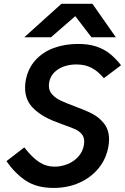

<svg xmlns="http://www.w3.org/2000/svg" viewBox="-20 -962 646 992"><path d="M262 -101Q297 -101 330 -114.5Q363 -128 385.8 -154Q408.5 -180 414 -215.5Q415 -221 415 -230.5Q415 -254 402.5 -269Q390 -284 370.5 -293.2Q351 -302.5 313.5 -315.5Q271 -331 256.5 -337Q188.5 -365 149 -405.8Q109.5 -446.5 109.5 -509Q109.5 -528 113 -547Q124.5 -608 162.2 -650.2Q200 -692.5 257.2 -713.8Q314.5 -735 383.5 -735Q437 -735 476.8 -722Q516.5 -709 546.5 -685.2Q576.5 -661.5 605.5 -625L516.5 -558Q486.5 -594 453.2 -611.5Q420 -629 375 -629Q319 -629 279.8 -603.5Q240.5 -578 233.5 -533.5Q232.5 -528.5 232.5 -519.5Q232.5 -492.5 249.8 -473.8Q267 -455 292.8 -442.8Q318.5 -430.5 364 -413.5Q421.5 -392.5 457.2 -374Q493 -355.5 518.2 -323Q543.5 -290.5 543.5 -241Q543.5 -225.5 540.5 -207.5Q530 -143.5 490.5 -94.2Q451 -45 390.2 -18Q329.5 9 257.5 9Q170.5 9 114 -28.2Q57.5 -65.5 13.5 -129.5L105.5 -200.5Q146 -148.5 182 -124.8Q218 -101 262 -101ZM297.5 -942.5H457.5L578.5 -769.5H452.5L369 -878.5L243.5 -769.5H105.5Z"/></svg>

Font: JuliaMono BoldItalic
Style: Regular
Weight: 700
Italic angle: -9°
Monospace: yes
Designer: cormullion
Foundry: corm
Version: Version 0.049; ttfautohint (v1.8.4)